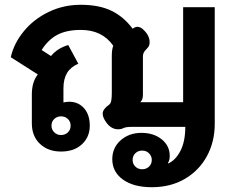

<svg xmlns="http://www.w3.org/2000/svg" viewBox="-20 -623 962 802"><path d="M449 42Q449 -6 484 -37Q519 -68 571 -68Q622 -68 655.5 -41Q689 -14 689 28Q689 46 682 57V60Q713 47 733.5 7.5Q754 -32 754 -93H529Q506 -93 496 -88Q486 -83 473 -83Q441 -83 419 -119Q409 -135 409 -148Q409 -167 435 -185Q442 -190 444.5 -201.5Q447 -213 447 -235V-389Q447 -416 453 -432Q407 -498 318 -498Q257 -498 218.5 -477Q180 -456 154 -414L193 -389Q219 -421 265 -435L307 -357Q275 -343 260 -318Q245 -293 245 -254V-195Q257 -198 269 -198Q307 -198 331 -171Q355 -144 355 -98Q355 -51 322.5 -20.5Q290 10 235 10Q181 10 147 -22Q113 -54 113 -108V-228Q113 -281 138 -312L25 -384Q38 -442 79.5 -492.5Q121 -543 183 -573Q245 -603 317 -603Q394 -603 445.5 -578Q497 -553 534 -503Q545 -511 554 -511Q567 -511 580 -498Q605 -474 605 -447Q605 -436 601.5 -430Q598 -424 591 -417Q584 -410 580.5 -403.5Q577 -397 577 -386V-227Q577 -206 566 -196H745V-593H877V-106Q877 -31 844.5 29Q812 89 752.5 124Q693 159 614 159Q538 159 493.5 127Q449 95 449 42ZM275 -98Q275 -115 263.5 -126Q252 -137 235 -137Q218 -137 206.5 -126Q195 -115 195 -98Q195 -82 206.5 -70.5Q218 -59 235 -59Q252 -59 263.5 -70Q275 -81 275 -98ZM614 45Q614 29 602.5 17.5Q591 6 574 6Q557 6 545.5 17Q534 28 534 45Q534 62 545.5 73Q557 84 574 84Q591 84 602.5 73Q614 62 614 45Z"/></svg>

Font: Niramit
Style: Bold
Weight: 700
Designer: Katatrad Aksorn Co.,Ltd.
Foundry: Cadson Demak Co.,Ltd.
Version: Version 1.001; ttfautohint (v1.6)